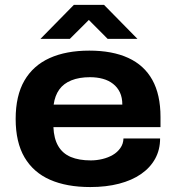

<svg xmlns="http://www.w3.org/2000/svg" viewBox="-20 -744 712 776"><path d="M344.8 12Q249.4 12 182.2 -17.5Q115 -47 79.1 -108Q43.3 -169 43.3 -263.2Q43.3 -357.2 78.6 -418.2Q114 -479.2 180.6 -509.3Q247.3 -539.4 341 -539.4Q434.1 -539.4 498.4 -509.9Q562.7 -480.4 595.7 -421Q628.7 -361.6 628.7 -271V-230.3H195.9Q197.7 -184.2 215.2 -154Q232.7 -123.8 265.8 -109.7Q298.9 -95.7 347.1 -95.7Q370.4 -95.7 393.8 -101.3Q417.1 -106.9 435.7 -117.7Q454.3 -128.4 466.4 -145.6Q478.5 -162.7 479 -184.5H627.1Q627.1 -138.9 607.1 -102.5Q587.1 -66.2 550.1 -40.6Q513.1 -15 461.1 -1.5Q409.2 12 344.8 12ZM196.9 -321.3H474.4Q474.4 -349.7 464.7 -370.4Q454.9 -391.1 437.1 -405Q419.3 -419 395.5 -425.5Q371.7 -432 343.8 -432Q300.1 -432 268.6 -419.3Q237.1 -406.7 219.5 -382.1Q201.9 -357.5 196.9 -321.3ZM143.4 -586.8 278.6 -724.4H400.4L535.6 -586.8H415.2L308.3 -694.2H369.9L262.2 -586.8Z"/></svg>

Font: Archivo SemiBold SemiExpanded
Style: Regular
Weight: 600
Width: 6
Version: Version 2.001